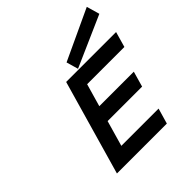

<svg xmlns="http://www.w3.org/2000/svg" viewBox="-245 -1142 1324 1324"><g transform="rotate(-45 417.0 -479.5)"><path d="M340.3 -693.8H827.1L794.9 -580.6H431.6L383.8 -414.1H720.2L688 -300.8H351.6L297.9 -113.3H661.1L628.4 0H141.6ZM807.1 -959.5 834.5 -864.3 462.4 -700.2 437.5 -787.1Z"/></g></svg>

Font: Cantarell
Style: Bold Italic
Weight: 700
Italic angle: -16°
Designer: Dave Crossland
Version: Version 1.004